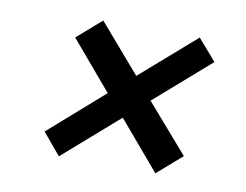

<svg xmlns="http://www.w3.org/2000/svg" viewBox="-53 -630 697 543"><g transform="rotate(10 295.0 -359.0)"><path d="M94 -221 251 -359 133 -498 203 -559 322 -421 480 -559 533 -498 374 -359 494 -221 423 -159 305 -298 146 -159Z"/></g></svg>

Font: Retni Sans Medium
Style: Italic
Weight: 500
Italic angle: -8°
Designer: Vitaly Kuzmin
Foundry: ParaType Ltd.
Version: Version 1.00;June 10, 2019;FontCreator 11.5.0.2425 64-bit; t